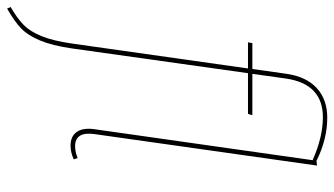

<svg xmlns="http://www.w3.org/2000/svg" viewBox="-263 -549 969 557"><g transform="rotate(90 221.5 -270.5)"><path d="M367.2 -3.9Q384.3 -3.9 401.4 -11.2L405.3 0Q385.3 9.3 365.2 9.3Q338.4 9.3 325.7 -8.8Q313 -26.9 317.9 -60.5L407.7 -692.9Q340.8 -722.7 283.2 -722.7Q186.5 -722.7 170.9 -615.7L157.2 -518.1H277.3L273.4 -505.4H155.3L83.5 5.4Q75.2 62.5 60.5 97.7Q45.9 132.8 25.4 152.6Q4.9 172.4 -32.2 193.4L-36.6 183.1Q-2.9 163.6 15.9 144.8Q34.7 126 48.1 92.8Q61.5 59.6 69.3 5.4L141.6 -505.4H65.9L67.9 -518.1H143.1L157.2 -617.7Q165.5 -674.8 198.7 -705.1Q231.9 -735.4 284.2 -735.4Q347.2 -735.4 409.7 -704.1L423.3 -705.6L332 -60.1Q324.2 -3.9 367.2 -3.9Z"/></g></svg>

Font: Fira Sans Compressed Hair
Style: Italic
Weight: 100
Width: 3
Italic angle: -8°
Designer: Carrois Corporate & Edenspiekermann AG
Foundry: Carrois Corporate GbR & Edenspiekermann AG
Version: Version 4.203;PS 004.203;hotconv 1.0.88;makeotf.lib2.5.64775